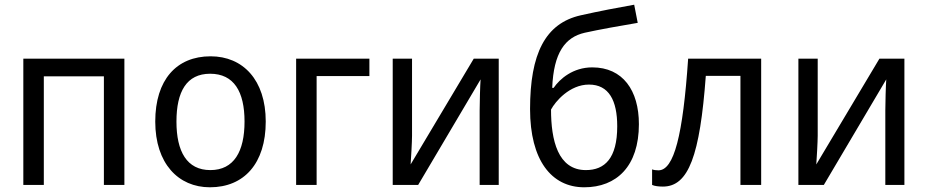

<svg xmlns="http://www.w3.org/2000/svg" viewBox="-20 -785 3939 815"><path d="M508 -536H79V0H166V-461H421V0H508Z M1108 -269C1108 -446 1011 -546 874 -546C729 -546 639 -446 639 -269C639 -91 737 10 871 10C1016 10 1108 -91 1108 -269ZM729 -269C729 -396 772 -472 872 -472C973 -472 1018 -396 1018 -269C1018 -142 973 -63 873 -63C773 -63 729 -142 729 -269Z M1548 -536H1237V0H1324V-462H1548Z M1729 -536H1647V0H1755L2020 -448C2018 -422 2016 -347 2016 -316V0H2097V-536H1991L1723 -87C1725 -114 1729 -184 1729 -209Z M2230 -322C2230 -106 2320 10 2460 10C2597 10 2692 -79 2692 -258C2692 -401 2624 -499 2494 -499C2412 -499 2356 -450 2330 -412H2324C2330 -562 2379 -627 2462 -646C2520 -659 2621 -677 2687 -688L2672 -765C2604 -753 2525 -738 2445 -720C2294 -686 2230 -556 2230 -322ZM2467 -63C2348 -63 2319 -190 2319 -320C2337 -354 2398 -426 2480 -426C2565 -426 2600 -358 2600 -249C2600 -113 2547 -63 2467 -63Z M3211 0V-536H2901C2879 -211 2841 -62 2775 -62C2766 -62 2756 -63 2748 -66V0C2759 5 2776 7 2794 7C2903 7 2951 -125 2976 -463H3123V0Z M3451 -536H3369V0H3477L3742 -448C3740 -422 3738 -347 3738 -316V0H3819V-536H3713L3445 -87C3447 -114 3451 -184 3451 -209Z"/></svg>

Font: Noto Sans Thai
Style: Regular
Weight: 400
Designer: Monotype Design Team
Foundry: Monotype Imaging Inc.
Version: Version 1.901